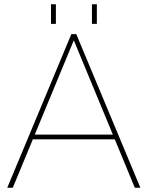

<svg xmlns="http://www.w3.org/2000/svg" viewBox="-20 -880 692 900"><path d="M612 0H638L338 -719V-720H314V-719L14 0H40L134 -227H518ZM143 -249 326 -691 509 -249ZM219 -768H242V-860H219ZM411 -768H434V-860H411Z"/></svg>

Font: Aspekta 50
Style: Regular
Weight: 50
Designer: Ivo Dolenc
Version: Version 2.000